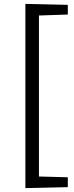

<svg xmlns="http://www.w3.org/2000/svg" viewBox="-20 -869 384 991"><path d="M111 102V-849L330 -844V-794L181 -789V42L330 46V97Z"/></svg>

Font: Pack4
Style: Regular
Weight: 400
Version: Version 2.002